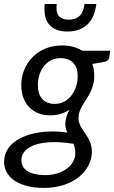

<svg xmlns="http://www.w3.org/2000/svg" viewBox="-48 -736 558 938"><path d="M219.5 -228.5Q246.5 -228.5 267.2 -240.2Q288 -252 302.2 -271.2Q316.5 -290.5 324 -314.5Q331.5 -338.5 331.5 -363Q331.5 -407 309.2 -429.5Q287 -452 248 -452Q221 -452 200.5 -441Q180 -430 165.8 -411.5Q151.5 -393 144.2 -369.5Q137 -346 137 -320.5Q137 -275.5 158.8 -252Q180.5 -228.5 219.5 -228.5ZM320 12.5Q320 -1 317.5 -12.2Q315 -23.5 311 -33.5Q245 -44 197 -41.2Q149 -38.5 117.8 -26.5Q86.5 -14.5 71.5 4.5Q56.5 23.5 56.5 45.5Q56.5 81.5 86.8 100.5Q117 119.5 172.5 119.5Q205.5 119.5 232.8 110.8Q260 102 279.2 87.5Q298.5 73 309.2 53.5Q320 34 320 12.5ZM490 -488 486.5 -458.5Q484 -440.5 466.5 -434.5L403 -423.5Q412.5 -397.5 412.5 -366Q412.5 -341 406.8 -321Q401 -301 392.5 -284Q384 -267 374 -252Q364 -237 355.5 -222.2Q347 -207.5 341.2 -191.8Q335.5 -176 335.5 -157.5Q335.5 -144 340.2 -131.8Q345 -119.5 352.2 -107.8Q359.5 -96 368.2 -84Q377 -72 384.2 -58.5Q391.5 -45 396.2 -29.2Q401 -13.5 401 5.5Q400.5 41 384 72.8Q367.5 104.5 337 129Q306.5 153.5 263 167.8Q219.5 182 165 182Q121.5 182 85.8 173Q50 164 24.8 147.5Q-0.5 131 -14.2 107.8Q-28 84.5 -28 56.5Q-28 24.5 -14.5 0Q-1 -24.5 22 -42.2Q45 -60 75.5 -71.5Q106 -83 140.2 -88.5Q174.5 -94 210.5 -93.8Q246.5 -93.5 281 -88.5Q276.5 -98 273.8 -108.2Q271 -118.5 271 -130.5Q271 -146 275.8 -162.5Q280.5 -179 291.5 -200Q272.5 -187 249 -179.8Q225.5 -172.5 195.5 -172.5Q166.5 -172.5 141.2 -182Q116 -191.5 97 -210Q78 -228.5 67 -256.2Q56 -284 56 -321Q56 -357 69.2 -391.8Q82.5 -426.5 108 -453.8Q133.5 -481 171 -497.5Q208.5 -514 257.5 -514Q284.5 -514 309 -507.5Q333.5 -501 353 -488ZM281.5 -582Q246.5 -582 223.5 -592.8Q200.5 -603.5 187.8 -621.8Q175 -640 171.2 -664.5Q167.5 -689 170.5 -716.5H229Q227 -700 228.5 -685.8Q230 -671.5 236.8 -661.5Q243.5 -651.5 256 -645.8Q268.5 -640 288 -640Q307.5 -640 321.2 -645.8Q335 -651.5 344 -661.5Q353 -671.5 357.8 -685.8Q362.5 -700 364.5 -716.5H422.5Q419.5 -689 410.2 -664.5Q401 -640 384.2 -621.8Q367.5 -603.5 342 -592.8Q316.5 -582 281.5 -582Z"/></svg>

Font: Lato 2
Style: Italic
Weight: 400
Italic angle: -7°
Designer: Lukasz Dziedzic with Adam Twardoch and Botio Nikoltchev
Foundry: tyPoland Lukasz Dziedzic
Version: Version 2.015; 2015-08-06; http://www.latofonts.com/